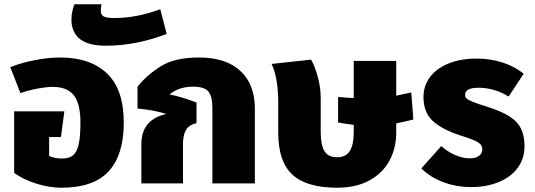

<svg xmlns="http://www.w3.org/2000/svg" viewBox="-20 -855 2493 895"><path d="M557 -283Q557 -134 487 -57Q417 20 265 20Q211 20 151 1.5Q91 -17 46 -49V-336H280L264 -216H209V-128Q236 -116 270 -116Q302 -116 320 -130.5Q338 -145 346.5 -181.5Q355 -218 355 -283Q355 -372 324 -411Q293 -450 226 -450Q198 -450 157 -442.5Q116 -435 75 -421L28 -542Q81 -563 144 -575Q207 -587 260 -587Q401 -587 479 -512.5Q557 -438 557 -283Z M313 -765Q313 -786 318 -806Q323 -826 327 -835H453Q450 -819 450 -805Q450 -785 464 -778Q478 -771 513 -771Q617 -771 727 -812L757 -697Q615 -642 473 -642Q313 -642 313 -765Z M1168 -349V0H970V-350Q970 -406 951.5 -428.5Q933 -451 880 -451Q815 -451 770 -415Q832 -402 896 -377V-281Q861 -273 847 -249.5Q833 -226 833 -183V0H639V-183Q639 -298 756 -324Q691 -343 621 -349V-451Q664 -505 729.5 -546Q795 -587 907 -587Q1034 -587 1101 -524Q1168 -461 1168 -349Z M1827 -280V-236Q1827 -165 1796 -107Q1765 -49 1703 -14.5Q1641 20 1551 20Q1409 20 1343 -41Q1277 -102 1277 -236V-375Q1277 -492 1246 -557L1430 -577Q1447 -549 1461 -498Q1475 -447 1475 -399V-241Q1475 -179 1492.5 -150.5Q1510 -122 1551 -122Q1592 -122 1610.5 -151Q1629 -180 1629 -241V-273Q1581 -279 1556 -284V-403Q1602 -399 1629 -398V-571H1827V-409L1897 -424L1907 -298Q1868 -288 1827 -280Z M2421 -511 2351 -405Q2319 -425 2283 -435.5Q2247 -446 2211 -446Q2148 -446 2148 -413Q2148 -403 2154.5 -396.5Q2161 -390 2183.5 -380.5Q2206 -371 2252 -357Q2345 -328 2385 -288.5Q2425 -249 2425 -173Q2425 -116 2393.5 -73Q2362 -30 2305.5 -6.5Q2249 17 2176 17Q2107 17 2046 -6Q1985 -29 1944 -70L2037 -174Q2066 -148 2101 -132.5Q2136 -117 2171 -117Q2197 -117 2212.5 -128Q2228 -139 2228 -159Q2228 -173 2220 -182Q2212 -191 2191 -200.5Q2170 -210 2125 -224Q2037 -253 1995.5 -293Q1954 -333 1954 -403Q1954 -454 1983.5 -494.5Q2013 -535 2069.5 -558.5Q2126 -582 2204 -582Q2266 -582 2324 -563Q2382 -544 2421 -511Z"/></svg>

Font: FiraGO Heavy
Style: Regular
Weight: 900
Designer: bBox Type
Foundry: bBox Type GmbH
Version: Version 1.001